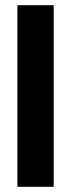

<svg xmlns="http://www.w3.org/2000/svg" viewBox="-20 -720 274 740"><path d="M47 0V-700H187V0Z"/></svg>

Font: Host Grotesk ExtraBold
Style: Regular
Weight: 800
Designer: Doğukan Karapınar
Foundry: Element Type
Version: Version 1.003; ttfautohint (v1.8.4.7-5d5b)